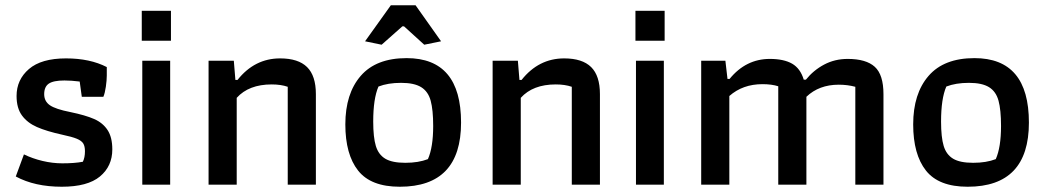

<svg xmlns="http://www.w3.org/2000/svg" viewBox="-20 -702 3978 730"><path d="M40 -31 71 -115Q104 -99 142 -90Q180 -81 217 -81Q264 -81 295 -87Q303 -103 303 -127Q303 -146 296.5 -156.5Q290 -167 272 -174.5Q254 -182 216 -190Q157 -203 120.5 -219Q84 -235 63.5 -263Q43 -291 43 -337Q43 -399 90 -439.5Q137 -480 231 -480Q322 -480 386 -447V-415Q386 -397 382.5 -372.5Q379 -348 373 -334H291L283 -392Q251 -396 225 -396Q183 -396 165.5 -384Q148 -372 148 -344Q148 -317 169.5 -302Q191 -287 247 -276Q305 -264 338 -249.5Q371 -235 389 -207.5Q407 -180 407 -134Q407 -70 360 -31Q313 8 215 8Q112 8 40 -31Z M519 -661H630V-547H519ZM521 -471H627V0H521Z M773 -471H869L875 -398H883Q948 -480 1045 -480Q1114 -480 1147.5 -447Q1181 -414 1181 -344V0H1074V-372Q1048 -381 1013 -381Q926 -381 880 -330V0H773Z M1368 -545 1466 -682H1560L1657 -545L1593 -532L1516 -602H1510L1431 -532ZM1293 -229Q1293 -346 1351.5 -413.5Q1410 -481 1526 -481Q1733 -481 1733 -236Q1733 8 1500 8Q1390 8 1341.5 -53.5Q1293 -115 1293 -229ZM1607 -97Q1627 -142 1627 -223Q1627 -284 1617.5 -319Q1608 -354 1581.5 -370.5Q1555 -387 1505 -387Q1455 -387 1419 -373Q1399 -327 1399 -240Q1399 -180 1409 -147Q1419 -114 1445 -98.5Q1471 -83 1521 -83Q1571 -83 1607 -97Z M1853 -471H1949L1955 -398H1963Q2028 -480 2125 -480Q2194 -480 2227.5 -447Q2261 -414 2261 -344V0H2154V-372Q2128 -381 2093 -381Q2006 -381 1960 -330V0H1853Z M2396 -661H2507V-547H2396ZM2398 -471H2504V0H2398Z M2646 -471H2738L2746 -402H2754Q2816 -478 2907 -478Q2960 -478 2991.5 -460Q3023 -442 3036 -399H3044Q3073 -435 3113.5 -456.5Q3154 -478 3203 -478Q3273 -478 3306 -448Q3339 -418 3339 -344V0H3232V-372Q3202 -380 3169 -380Q3094 -380 3046 -334V0H2939V-374Q2914 -382 2879 -382Q2804 -382 2753 -337V0H2646Z M3452 -229Q3452 -346 3510.5 -413.5Q3569 -481 3685 -481Q3892 -481 3892 -236Q3892 8 3659 8Q3549 8 3500.5 -53.5Q3452 -115 3452 -229ZM3766 -97Q3786 -142 3786 -223Q3786 -284 3776.5 -319Q3767 -354 3740.5 -370.5Q3714 -387 3664 -387Q3614 -387 3578 -373Q3558 -327 3558 -240Q3558 -180 3568 -147Q3578 -114 3604 -98.5Q3630 -83 3680 -83Q3730 -83 3766 -97Z"/></svg>

Font: Athiti SemiBold
Style: Regular
Weight: 600
Designer: CadsonDemak Team
Foundry: CadsonDemak
Version: Version 1.033